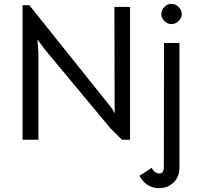

<svg xmlns="http://www.w3.org/2000/svg" viewBox="-20 -723 1028 995"><path d="M97 -696H132L561 -160L575 -135L574 -163L573 -687H654V1H612L554 -56L213 -466L174 -518L179 -452V1H97ZM703 188 766 147Q781 176 806 176Q829 176 829 143L830 -500H910V143Q910 194 879.5 223Q849 252 804 252Q769 252 743.5 234.5Q718 217 703 188ZM816 -650Q816 -671 832 -687Q848 -703 868 -703Q889 -703 905.5 -687Q922 -671 922 -650Q922 -630 905.5 -614Q889 -598 868 -598Q848 -598 832 -614Q816 -630 816 -650Z"/></svg>

Font: Bellota Text
Style: Bold
Weight: 700
Designer: Kemie Guaida
Foundry: Kemie Guaida
Version: Version 4.001